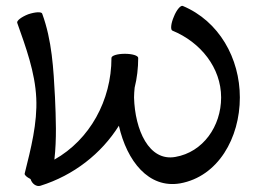

<svg xmlns="http://www.w3.org/2000/svg" viewBox="-20 -595 867 646"><path d="M116 30C228 -5 321 -78 380 -172C407 -53 480 40 586 22C714 -1 787 -131 787 -267C787 -399 717 -524 595 -575C588 -578 574 -562 565 -539C555 -516 553 -495 560 -492C655 -453 724 -367 724 -267C724 -170 663 -83 570 -67C481 -51 434 -158 431 -267C431 -278 432 -289 433 -300C441 -332 445 -366 445 -400C445 -408 425 -414 400 -414C375 -414 355 -408 355 -400C355 -257 282 -125 163 -58C171 -128 168 -198 165 -268C160 -363 155 -459 122 -549C120 -556 99 -555 75 -547C52 -538 35 -525 38 -518C67 -436 98 -352 102 -265C106 -181 84 -95 63 -11C62 -6 70 1 82 7L83 8C88 24 103 34 116 30Z"/></svg>

Font: Nupuram
Style: Regular
Weight: 400
Designer: Santhosh Thottingal (santhosh.thottingal@gmail.com)
Foundry: SMC
Version: Version 1.000